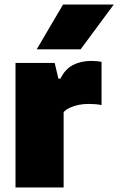

<svg xmlns="http://www.w3.org/2000/svg" viewBox="-20 -828 522 848"><path d="M48.5 0V-550H221.5L238 -480.5H247Q267 -522.5 302.2 -540.8Q337.5 -559 383 -559Q395 -559 407.5 -557.8Q420 -556.5 428.5 -555V-364Q415 -367 399 -368Q383 -369 369.5 -369Q348.5 -369 327.5 -364.8Q306.5 -360.5 289.2 -352.5Q272 -344.5 261 -333V0ZM142 -610 258.5 -808H482.5L336 -610Z"/></svg>

Font: Encode Sans Condensed Thin Black
Style: Regular
Weight: 900
Version: Version 3.002